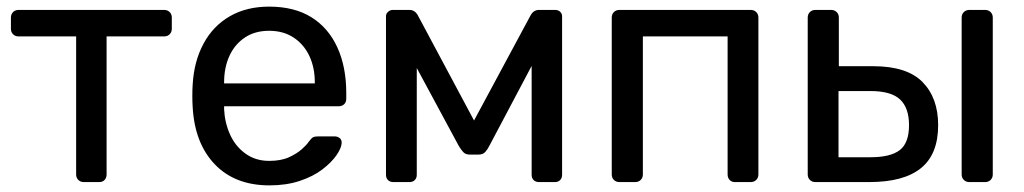

<svg xmlns="http://www.w3.org/2000/svg" viewBox="-20 -550 3094 580"><path d="M233 0Q223 0 216.5 -6.5Q210 -13 210 -23V-440H36Q26 -440 19.5 -446.5Q13 -453 13 -463V-497Q13 -507 19.5 -513.5Q26 -520 36 -520H476Q486 -520 492.5 -513.5Q499 -507 499 -497V-463Q499 -453 492.5 -446.5Q486 -440 476 -440H302V-23Q302 -13 296 -6.5Q290 0 280 0Z M794 10Q690 10 629 -53.5Q568 -117 562 -227Q561 -240 561 -260.5Q561 -281 562 -294Q566 -365 595 -418.5Q624 -472 674.5 -501Q725 -530 793 -530Q869 -530 920.5 -498Q972 -466 999 -407Q1026 -348 1026 -269V-252Q1026 -241 1019.5 -235Q1013 -229 1003 -229H657Q657 -228 657 -225Q657 -222 657 -220Q659 -179 675 -143.5Q691 -108 721.5 -86Q752 -64 793 -64Q829 -64 853 -75Q877 -86 892 -99.5Q907 -113 912 -121Q921 -133 926 -135.5Q931 -138 942 -138H991Q1000 -138 1006.5 -132.5Q1013 -127 1012 -117Q1011 -102 996 -80.5Q981 -59 953.5 -38Q926 -17 885.5 -3.5Q845 10 794 10ZM657 -298H931V-301Q931 -346 914.5 -381Q898 -416 867 -436.5Q836 -457 793 -457Q750 -457 719.5 -436.5Q689 -416 673 -381Q657 -346 657 -301Z M1168 0Q1158 0 1152 -6Q1146 -12 1146 -22V-501Q1146 -509 1152.5 -514.5Q1159 -520 1166 -520H1217Q1233 -520 1242 -504L1412 -186L1583 -504Q1592 -520 1608 -520H1658Q1666 -520 1672 -514.5Q1678 -509 1678 -501V-22Q1678 -12 1672 -6Q1666 0 1657 0H1608Q1598 0 1592 -6Q1586 -12 1586 -22V-421L1621 -417L1458 -109Q1453 -99 1446 -91Q1439 -83 1425 -83H1399Q1386 -83 1379 -91Q1372 -99 1366 -109L1208 -402L1239 -405V-22Q1239 -12 1233 -6Q1227 0 1217 0Z M1851 0Q1841 0 1834.5 -6.5Q1828 -13 1828 -23V-497Q1828 -507 1834.5 -513.5Q1841 -520 1851 -520H2248Q2258 -520 2264.5 -513.5Q2271 -507 2271 -497V-23Q2271 -13 2264.5 -6.5Q2258 0 2248 0H2200Q2190 0 2184 -6.5Q2178 -13 2178 -23V-440H1922V-23Q1922 -13 1915.5 -6.5Q1909 0 1899 0Z M2443 0Q2433 0 2426.5 -6.5Q2420 -13 2420 -23V-497Q2420 -507 2426.5 -513.5Q2433 -520 2443 -520H2491Q2501 -520 2507.5 -513.5Q2514 -507 2514 -497V-350H2618Q2720 -350 2767 -302Q2814 -254 2814 -172Q2814 -84 2762 -42Q2710 0 2606 0ZM2513 -75H2609Q2670 -75 2698 -96.5Q2726 -118 2726 -172Q2726 -224 2699 -249.5Q2672 -275 2609 -275H2513ZM2908 0Q2898 0 2891.5 -6.5Q2885 -13 2885 -23V-497Q2885 -507 2891.5 -513.5Q2898 -520 2908 -520H2956Q2966 -520 2972.5 -513.5Q2979 -507 2979 -497V-23Q2979 -13 2972.5 -6.5Q2966 0 2956 0Z"/></svg>

Font: Rubik Light
Style: Regular
Weight: 400
Version: Version 2.101